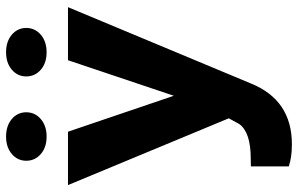

<svg xmlns="http://www.w3.org/2000/svg" viewBox="-196 -578 987 636"><g transform="rotate(-90 298.0 -259.5)"><path d="M224.6 4.4 3.4 -528.3H180.2L299.3 -177.7L417 -528.3H592.8L339.8 78.1Q284.7 213.4 138.7 213.4Q95.2 213.4 65.4 203.1V77.6Q72.8 77.1 90.8 77.1Q178.2 77.1 205.6 39.1ZM164.1 -733.4Q199.7 -733.4 222.2 -714.4Q244.6 -695.3 244.6 -666.5Q244.6 -637.7 222.2 -618.4Q199.7 -599.1 164.1 -599.1Q128.4 -599.1 106.2 -618.4Q84 -637.7 84 -666.5Q84 -695.3 106.4 -714.4Q128.9 -733.4 164.1 -733.4ZM443.4 -733.4Q479 -733.4 501.5 -714.4Q523.9 -695.3 523.9 -666.5Q523.9 -637.7 501.5 -618.4Q479 -599.1 443.4 -599.1Q407.7 -599.1 385.5 -618.4Q363.3 -637.7 363.3 -666.5Q363.3 -695.3 385.7 -714.4Q408.2 -733.4 443.4 -733.4Z"/></g></svg>

Font: Bert Sans Black
Style: Regular
Weight: 900
Designer: Christian Robertson, Adam Twardoch, & Cristiano Sobral
Foundry: Google
Version: Version 12.135;January 10, 2020;FontCreator 12.0.0.2547 64-b